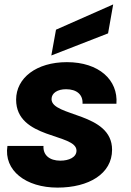

<svg xmlns="http://www.w3.org/2000/svg" viewBox="-20 -850 598 878"><path d="M242.9 7.9C386.1 7.9 492.5 -55.2 492.5 -165.2C492.5 -337.3 215.7 -315.4 215.7 -396.7C215.7 -425 243.6 -442 282.1 -442C332.3 -442 359.8 -416 357.4 -375.6H512.4C520.7 -484.2 432.6 -565.8 285.9 -565.8C146.4 -565.8 53.7 -493.4 53.7 -394.3C53.7 -212.1 329.8 -241.2 329.8 -161.2C329.8 -131.1 296.2 -115.3 255.7 -115.3C206.2 -115.3 176 -141.2 178.9 -182.7H14C-3.6 -69.8 98.8 7.9 242.9 7.9ZM236.1 -714.2 214.7 -596.3 474.2 -697.4 497.6 -829.8Z"/></svg>

Font: Poppins Devanagari Thin
Style: Italic
Weight: 100
Italic angle: -10°
Designer: Ninad Kale (Devanagari), Jonny Pinhorn (Latin)
Foundry: Indian Type Foundry
Version: 4.005